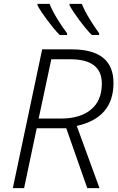

<svg xmlns="http://www.w3.org/2000/svg" viewBox="-20 -968 608 988"><path d="M46 0H104L169 -308H321L429 0H492L375 -320Q564 -362 564 -541Q564 -714 349 -714H197ZM179 -358 244 -663H342Q504 -663 504 -538Q504 -450 448 -404Q392 -358 294 -358ZM452 -788H490V-797Q467 -828 441 -870.5Q415 -913 401 -948H338V-940Q357 -906 389.5 -862.5Q422 -819 452 -788ZM287 -788H325V-797Q301 -828 275 -870.5Q249 -913 235 -948H173V-940Q192 -906 224.5 -862.5Q257 -819 287 -788Z"/></svg>

Font: Noto Sans UI Light
Style: Italic
Weight: 300
Italic angle: -12°
Designer: Monotype Design Team
Foundry: Monotype Imaging Inc.
Version: Version 1.901